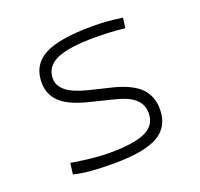

<svg xmlns="http://www.w3.org/2000/svg" viewBox="-100 -637 786 756"><g transform="rotate(-20 293.0 -258.5)"><path d="M252.9 9.8Q196.8 9.8 157.7 6.3Q118.7 2.9 87.9 -4.9L93.8 -51.3Q189 -35.2 252.9 -35.2Q356.9 -35.2 404.1 -57.6Q451.2 -80.1 451.2 -129.9Q451.2 -164.6 427.5 -187.7Q403.8 -210.9 351.1 -224.6L236.3 -253.4Q161.1 -272.9 128.4 -305.7Q95.7 -338.4 95.7 -386.2Q95.7 -460.9 158 -494.1Q220.2 -527.3 359.4 -527.3Q391.6 -527.3 419.7 -525.1Q447.8 -522.9 484.4 -517.6L479 -475.6Q439 -479.5 409.9 -481Q380.9 -482.4 356.4 -482.4Q243.7 -482.4 193.1 -459.5Q142.6 -436.5 142.6 -385.7Q142.6 -356.4 169.7 -334Q196.8 -311.5 258.8 -295.9L350.1 -273.9Q428.7 -254.4 463.4 -219.5Q498 -184.6 498 -129.9Q498 -56.2 440.2 -23.2Q382.3 9.8 252.9 9.8Z"/></g></svg>

Font: Caskaydia Cove ExtraLight
Style: Regular
Weight: 200
Monospace: yes
Designer: Aaron Bell
Foundry: Saja Typeworks
Version: Version 4.300; ttfautohint (v1.8.3)